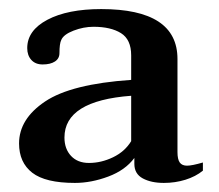

<svg xmlns="http://www.w3.org/2000/svg" viewBox="-20 -728 482 423"><path d="M22 -412Q22 -466 79.5 -504.5Q137 -543 269 -552V-606Q269 -641 246.5 -655Q224 -669 186 -669Q164 -669 142 -660.5Q120 -652 115 -640Q111 -632 111 -611Q111 -599 101 -592.5Q91 -586 74 -586Q58 -586 49 -596Q40 -606 40 -622Q40 -661 84.5 -684.5Q129 -708 203 -708Q371 -708 371 -598V-393Q371 -377 376 -370Q381 -363 392 -363Q403 -363 427 -370V-352Q411 -339 388.5 -332Q366 -325 341 -325Q313 -325 294.5 -335Q276 -345 276 -367V-380Q256 -353 218.5 -339Q181 -325 145 -325Q80 -325 51 -347.5Q22 -370 22 -412ZM269 -417V-517Q122 -506 122 -425Q122 -400 136.5 -384.5Q151 -369 176 -369Q203 -369 229 -381.5Q255 -394 269 -417Z"/></svg>

Font: Taviraj Medium
Style: Regular
Weight: 500
Designer: Katatrad Team
Foundry: CadsonDemak
Version: Version 1.001